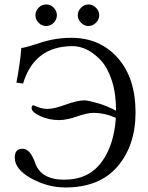

<svg xmlns="http://www.w3.org/2000/svg" viewBox="-20 -827 662 857"><path d="M341.6 -725.6Q327.1 -740.2 327.1 -759Q327.1 -777.8 341.6 -792.5Q356 -807.1 375 -807.1Q394 -807.1 408.4 -792.5Q422.9 -777.8 422.9 -759Q422.9 -740.2 408.4 -725.6Q394 -710.9 375 -710.9Q356 -710.9 341.6 -725.6ZM152.1 -725.6Q138.2 -740.2 138.2 -759Q138.2 -777.8 152.1 -792.5Q166 -807.1 186 -807.1Q206.1 -807.1 220 -792.5Q233.9 -777.8 233.9 -759Q233.9 -740.2 220 -725.6Q206.1 -710.9 186 -710.9Q166 -710.9 152.1 -725.6ZM271 9.8Q193.8 9.8 119.9 -30.5Q45.9 -70.8 45.9 -124Q45.9 -163.1 80.1 -163.1Q115.2 -163.1 137.2 -99.1Q163.1 -24.9 267.1 -24.9Q373 -24.9 430.9 -100.3Q488.8 -175.8 497.1 -300.8Q449.2 -322.8 397 -323.2Q369.1 -323.2 323.5 -307.1Q277.8 -291 243.2 -291Q199.2 -291 160.2 -308.6Q121.1 -326.2 121.1 -345.2Q121.1 -357.4 129.9 -356.9L149.4 -349.1Q168.9 -341.3 191.9 -340.8Q220.7 -340.8 272.9 -359.9Q325.2 -378.9 356.9 -378.9Q373 -378.9 415 -366.9Q457 -355 497.1 -333L498 -334Q498 -410.2 479 -468Q460 -525.9 429.9 -557.9Q399.9 -589.8 367.9 -605.5Q335.9 -621.1 304.2 -621.1Q133.3 -621.1 83 -454.1L53.2 -458Q70.3 -546.9 75.2 -612.8Q92.3 -613.8 159.2 -636Q226.1 -658.2 298.8 -658.2Q425.8 -658.2 505.4 -568.6Q585 -479 585 -325.2Q585 -178.2 504.9 -84.2Q424.8 9.8 271 9.8Z"/></svg>

Font: Linux Libertine O
Style: Regular
Weight: 400
Designer: Philipp H. Poll
Foundry: Philipp H. Poll
Version: Version 5.3.0